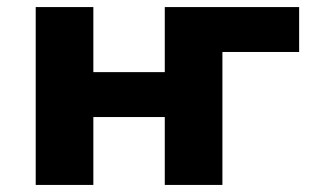

<svg xmlns="http://www.w3.org/2000/svg" viewBox="-20 -523 890 543"><path d="M81 0V-503H244V-319H446V-503H826V-376H609V0H446V-192H244V0Z"/></svg>

Font: Nunito Sans 7pt ExtraBold
Style: Regular
Weight: 800
Designer: Vernon Adams
Foundry: Vernon Adams
Version: Version 3.101;gftools[0.9.27]